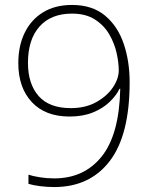

<svg xmlns="http://www.w3.org/2000/svg" viewBox="-20 -744 610 776"><path d="M504 -412Q504 -198 423.5 -93Q343 12 199 12Q172 12 143 8.5Q114 5 95 -1V-38Q113 -32 141 -27.5Q169 -23 199 -23Q320 -23 391 -111.5Q462 -200 466 -385H463Q450 -358 423 -332Q396 -306 355.5 -289.5Q315 -273 261 -273Q163 -273 108.5 -331.5Q54 -390 54 -489Q54 -559 80 -612Q106 -665 154.5 -694.5Q203 -724 271 -724Q353 -724 404.5 -681Q456 -638 480 -567Q504 -496 504 -412ZM271 -689Q186 -689 139.5 -636.5Q93 -584 93 -490Q93 -405 136 -356Q179 -307 266 -307Q326 -307 369.5 -331.5Q413 -356 436.5 -391Q460 -426 460 -460Q460 -490 451.5 -529Q443 -568 422 -604.5Q401 -641 364 -665Q327 -689 271 -689Z"/></svg>

Font: Noto Sans Lao Looped ExtraLight
Style: Regular
Weight: 200
Designer: Mark Frömberg, Ben Mitchell
Foundry: The Fontpad Ltd
Version: Version 1.002; ttfautohint (v1.8.4.7-5d5b)